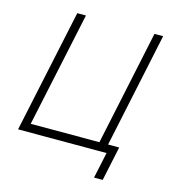

<svg xmlns="http://www.w3.org/2000/svg" viewBox="-123 -814 977 1069"><g transform="rotate(15 365.0 -280.0)"><path d="M517 150H567L609 -48H545L685 -710H635L495 -48H99L240 -710H190L39 0H549Z"/></g></svg>

Font: Geist ExtraLight
Style: Italic
Weight: 200
Italic angle: -12°
Designer: Basement.studio, Andrés Briganti, Mateo Zaragoza
Foundry: Basement.studio, Vercel, Andrés Briganti, Guido Ferreyra, Mateo Zaragoza
Version: Version 1.500